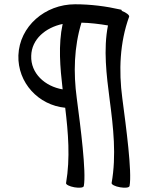

<svg xmlns="http://www.w3.org/2000/svg" viewBox="-20 -863 677 898"><path d="M586 7C598 -59 570 -267 552 -404C535 -532 540 -664 584 -785C586 -792 571 -804 550 -812C549 -816 548 -818 545 -818C475 -834 403 -843 331 -843C191 -843 71 -740 66 -604C62 -476 160 -371 285 -359C299 -242 309 -124 289 -7C287 0 305 9 328 13C351 17 371 15 372 7C384 -59 357 -267 339 -404C323 -522 326 -643 361 -757C402 -756 444 -751 485 -744C463 -632 478 -512 493 -396C510 -267 525 -136 502 -7C501 0 518 9 542 13C565 17 584 15 586 7ZM126 -602C128 -680 193 -734 273 -751C252 -653 261 -548 273 -445C190 -459 123 -520 126 -602Z"/></svg>

Font: Nupuram Expanded Light
Style: Regular
Weight: 300
Width: 7
Designer: Santhosh Thottingal (santhosh.thottingal@gmail.com)
Foundry: SMC
Version: Version 1.000